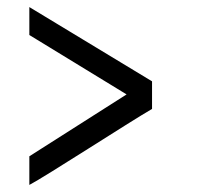

<svg xmlns="http://www.w3.org/2000/svg" viewBox="-20 -579 570 543"><path d="M338 -312 63 -137V-56C109 -80 343 -232 410 -271V-349L63 -559V-480Z"/></svg>

Font: TitilliumText22L
Style: 400 wt
Weight: 400
Designer: Campivisivi
Foundry: Campivisivi
Version: 1.000